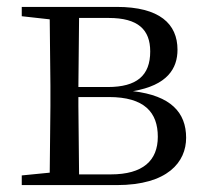

<svg xmlns="http://www.w3.org/2000/svg" viewBox="-20 -536 596 556"><path d="M123 0H318C466 0 519 -67 519 -137C519 -210 475 -259 365 -272C465 -289 494 -338 494 -392C494 -467 442 -516 318 -516H43V-489L124 -480L126 -288V-229L124 -36L43 -28V0ZM209 -484H295C380 -484 415 -450 415 -387C415 -317 376 -284 292 -284H207ZM207 -255H295C399 -255 437 -210 437 -140C437 -71 394 -31 301 -31H209L207 -229Z"/></svg>

Font: Source Han Serif CN
Style: Regular
Weight: 400
Designer: Ryoko NISHIZUKA 西塚涼子 (kana & ideographs); Frank Grießhammer (Latin, Greek & Cyrillic); Wenlong ZHANG 张文龙 (bopomofo); San
Foundry: Adobe
Version: Version 2.003;hotconv 1.1.1;makeotfexe 2.6.0